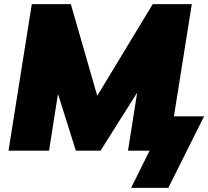

<svg xmlns="http://www.w3.org/2000/svg" viewBox="-20 -725 1002 924"><path d="M21 0 133 -705H321L448 -264L715 -705H903L817 -165H962L790 179H611L700 0H596L640 -279L464 0H345L259 -273L216 0Z"/></svg>

Font: Mulish ExtraBlack
Style: Italic
Weight: 1000
Italic angle: -9°
Designer: Vernon Adams
Foundry: Vernon Adams
Version: Version 3.603; ttfautohint (v1.8.3)